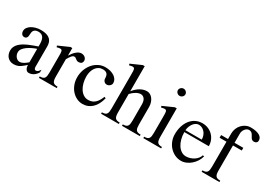

<svg xmlns="http://www.w3.org/2000/svg" viewBox="-9 -1403 2926 2120"><g transform="rotate(30 1454.0 -343.0)"><path d="M365.2 -86.9Q365.2 -72.8 370.6 -62.3Q376 -51.8 388.2 -51.8Q405.3 -51.8 416.7 -63.5Q428.2 -75.2 439 -91.8V-58.1Q431.2 -44.4 420.4 -32.2Q409.7 -20 396.2 -10.7Q382.8 -1.5 366.7 4.2Q350.6 9.8 332 9.8Q318.8 9.8 309.3 2.9Q299.8 -3.9 293.9 -14.4Q288.1 -24.9 285.2 -37.8Q282.2 -50.8 282.2 -63Q267.6 -50.3 253.4 -37.6Q239.3 -24.9 222.7 -14.2Q206.1 -3.4 185.8 3.2Q165.5 9.8 139.2 9.8Q114.3 9.8 94.5 1Q74.7 -7.8 60.8 -23.2Q46.9 -38.6 39.6 -59.6Q32.2 -80.6 32.2 -105Q32.2 -131.8 43.2 -154.1Q54.2 -176.3 73 -194.6Q91.8 -212.9 116.7 -227.8Q141.6 -242.7 169.2 -255.1Q196.8 -267.6 225.8 -277.8Q254.9 -288.1 282.2 -297.9V-326.2Q282.2 -357.4 276.6 -379.2Q271 -400.9 260.5 -414.1Q250 -427.2 234.9 -433.1Q219.7 -439 201.2 -439Q180.2 -439 166.7 -432.9Q153.3 -426.8 145.8 -417Q138.2 -407.2 135.5 -394.8Q132.8 -382.3 132.8 -369.1Q132.8 -356.9 131.1 -345.9Q129.4 -335 124.8 -326.4Q120.1 -317.9 112.1 -313Q104 -308.1 91.8 -308.1Q72.3 -308.1 60.1 -323.2Q47.9 -338.4 47.9 -361.8Q47.9 -384.8 61.5 -404.3Q75.2 -423.8 98.4 -438.2Q121.6 -452.6 152.1 -460.9Q182.6 -469.2 216.8 -469.2Q257.8 -469.2 286.1 -460.4Q314.5 -451.7 332 -435.8Q349.6 -419.9 357.4 -397.5Q365.2 -375 365.2 -347.2ZM282.2 -268.1Q255.4 -258.8 226.1 -244.9Q196.8 -231 172.1 -213.4Q147.5 -195.8 131.3 -174.6Q115.2 -153.3 115.2 -128.9Q115.2 -111.8 120.8 -96.9Q126.5 -82 136 -70.6Q145.5 -59.1 157.7 -52.5Q169.9 -45.9 183.1 -45.9Q196.8 -45.9 209.5 -49.8Q222.2 -53.7 234.1 -60.8Q246.1 -67.9 257.8 -76.9Q269.5 -85.9 282.2 -96.2Z M530.8 -323.2Q530.8 -342.8 530.3 -356.7Q529.8 -370.6 527.1 -379.9Q524.4 -389.2 518.3 -393.6Q512.2 -397.9 501 -397.9Q493.2 -397.9 483.4 -396Q473.6 -394 460 -390.1L452.6 -408.2L589.8 -469.2H613.8V-373Q626 -392.6 639.6 -409.9Q653.3 -427.2 668.5 -440.4Q683.6 -453.6 699.7 -461.4Q715.8 -469.2 732.9 -469.2Q746.6 -469.2 758.3 -464.8Q770 -460.4 778.8 -452.9Q787.6 -445.3 792.7 -435.3Q797.9 -425.3 797.9 -414.1Q797.9 -392.1 785.2 -380.6Q772.5 -369.1 750 -369.1Q735.8 -369.1 727.3 -373.8Q718.8 -378.4 711.9 -384Q705.1 -389.6 698.2 -394.3Q691.4 -398.9 680.7 -398.9Q664.1 -398.9 647.5 -378.4Q630.9 -357.9 613.8 -327.1V-106.9Q613.8 -82.5 616.7 -65.7Q619.6 -48.8 627.4 -38.1Q635.3 -27.3 649.4 -22.7Q663.6 -18.1 686 -18.1V0H459V-18.1Q481.9 -18.1 496.1 -22.9Q510.3 -27.8 517.8 -38.6Q525.4 -49.3 528.1 -66.2Q530.8 -83 530.8 -106.9Z M1018.1 9.8Q977.1 9.8 941.4 -8.1Q905.8 -25.9 878.9 -56.6Q852.1 -87.4 836.7 -128.9Q821.3 -170.4 821.3 -217.8Q821.3 -270 838.4 -315.9Q855.5 -361.8 884.8 -395.8Q914.1 -429.7 953.6 -449.5Q993.2 -469.2 1038.1 -469.2Q1073.2 -469.2 1102.8 -460.9Q1132.3 -452.6 1153.8 -438Q1175.3 -423.3 1187.3 -403.3Q1199.2 -383.3 1199.2 -359.9Q1199.2 -349.6 1194.3 -340.3Q1189.5 -331.1 1181.6 -324Q1173.8 -316.9 1164.1 -313Q1154.3 -309.1 1144 -309.1Q1132.8 -309.1 1123.8 -313.5Q1114.7 -317.9 1108.4 -325.2Q1102.1 -332.5 1098.6 -341.6Q1095.2 -350.6 1095.2 -359.9Q1095.2 -376 1092 -389.6Q1088.9 -403.3 1081.1 -413.6Q1073.2 -423.8 1059.6 -429.4Q1045.9 -435.1 1024.9 -435.1Q996.6 -435.1 974.1 -422.6Q951.7 -410.2 936.3 -388.7Q920.9 -367.2 912.6 -338.4Q904.3 -309.6 904.3 -276.9Q904.3 -232.9 914.8 -193.4Q925.3 -153.8 944.3 -124.3Q963.4 -94.7 990.2 -77.4Q1017.1 -60.1 1050.3 -60.1Q1079.6 -60.1 1101.6 -69.6Q1123.5 -79.1 1140.1 -95.7Q1156.7 -112.3 1168.9 -134Q1181.2 -155.8 1190.9 -180.2L1210 -173.8Q1199.7 -130.4 1181.9 -96.2Q1164.1 -62 1139.6 -38.6Q1115.2 -15.1 1084.7 -2.7Q1054.2 9.8 1018.1 9.8Z M1406.2 -376Q1443.8 -422.9 1484.9 -446Q1525.9 -469.2 1568.4 -469.2Q1590.3 -469.2 1609.4 -458.3Q1628.4 -447.3 1642.6 -428.5Q1656.7 -409.7 1665 -384.3Q1673.3 -358.9 1673.3 -330.1V-106.9Q1673.3 -82.5 1676 -65.7Q1678.7 -48.8 1686.5 -38.1Q1694.3 -27.3 1708.5 -22.7Q1722.7 -18.1 1745.1 -18.1V0H1518.1V-18.1Q1541 -18.1 1555.2 -22.9Q1569.3 -27.8 1577.1 -38.6Q1585 -49.3 1587.6 -66.2Q1590.3 -83 1590.3 -106.9V-314.9Q1590.3 -360.4 1571.5 -383.8Q1552.7 -407.2 1523.4 -407.2Q1510.3 -407.2 1495.6 -402.6Q1481 -397.9 1465.6 -389.2Q1450.2 -380.4 1435.1 -368.2Q1419.9 -356 1406.2 -340.8V-106.9Q1406.2 -82.5 1409.2 -65.7Q1412.1 -48.8 1419.9 -38.1Q1427.7 -27.3 1441.7 -22.7Q1455.6 -18.1 1478 -18.1V0H1251.5V-18.1Q1274.4 -18.1 1288.6 -22.9Q1302.7 -27.8 1310.3 -38.6Q1317.9 -49.3 1320.6 -66.2Q1323.2 -83 1323.2 -106.9V-549.8Q1323.2 -569.3 1322.8 -583.5Q1322.3 -597.7 1319.6 -606.9Q1316.9 -616.2 1310.8 -620.6Q1304.7 -625 1293.5 -625Q1285.6 -625 1275.6 -623Q1265.6 -621.1 1252.4 -617.2L1245.1 -634.8L1382.3 -695.8H1406.2Z M1903.3 -695.8Q1913.1 -695.8 1921.6 -692.1Q1930.2 -688.5 1936.8 -682.1Q1943.4 -675.8 1947.3 -667.5Q1951.2 -659.2 1951.2 -649.9Q1951.2 -640.6 1947.3 -632.3Q1943.4 -624 1936.8 -617.7Q1930.2 -611.3 1921.6 -607.7Q1913.1 -604 1903.3 -604Q1893.6 -604 1885 -607.7Q1876.5 -611.3 1869.9 -617.7Q1863.3 -624 1859.4 -632.3Q1855.5 -640.6 1855.5 -649.9Q1855.5 -659.2 1859.4 -667.5Q1863.3 -675.8 1869.9 -682.1Q1876.5 -688.5 1885 -692.1Q1893.6 -695.8 1903.3 -695.8ZM1862.3 -323.2Q1862.3 -342.8 1861.8 -356.7Q1861.3 -370.6 1858.6 -379.9Q1856 -389.2 1849.9 -393.6Q1843.8 -397.9 1832.5 -397.9Q1824.7 -397.9 1814.7 -396Q1804.7 -394 1791.5 -390.1L1784.2 -408.2L1921.4 -469.2H1945.3V-106.9Q1945.3 -82.5 1948.2 -65.7Q1951.2 -48.8 1959 -38.1Q1966.8 -27.3 1980.7 -22.7Q1994.6 -18.1 2017.1 -18.1V0H1790V-18.1Q1813 -18.1 1827.1 -22.9Q1841.3 -27.8 1849.1 -38.6Q1856.9 -49.3 1859.6 -66.2Q1862.3 -83 1862.3 -106.9Z M2273.9 9.8Q2231.4 9.8 2194.3 -7.8Q2157.2 -25.4 2129.4 -55.4Q2101.6 -85.4 2085.4 -126Q2069.3 -166.5 2069.3 -212.9Q2069.3 -268.6 2084 -315.4Q2098.6 -362.3 2125.5 -396.5Q2152.3 -430.7 2190.4 -450Q2228.5 -469.2 2274.9 -469.2Q2315.9 -469.2 2350.1 -454.6Q2384.3 -439.9 2408.9 -414.8Q2433.6 -389.6 2447.3 -356Q2460.9 -322.3 2460.9 -284.2H2148.9Q2148.9 -237.8 2159.9 -196.8Q2170.9 -155.8 2190.4 -125.5Q2210 -95.2 2237.1 -77.6Q2264.2 -60.1 2296.9 -60.1Q2323.7 -60.1 2349.6 -68.4Q2375.5 -76.7 2396.7 -90.8Q2418 -105 2433.1 -123.8Q2448.2 -142.6 2454.1 -164.1L2472.2 -161.1Q2463.4 -126 2443.4 -94.7Q2423.3 -63.5 2396.5 -40.3Q2369.6 -17.1 2337.9 -3.7Q2306.2 9.8 2273.9 9.8ZM2356.9 -308.1Q2356.9 -334.5 2348.6 -357.4Q2340.3 -380.4 2325.7 -397.7Q2311 -415 2291.3 -425Q2271.5 -435.1 2249 -435.1Q2230.5 -435.1 2213.1 -425Q2195.8 -415 2182.4 -397.7Q2168.9 -380.4 2159.9 -357.4Q2150.9 -334.5 2148.9 -308.1Z M2799.8 -459V-424.8H2688V-106.9Q2688 -82.5 2690.9 -65.7Q2693.8 -48.8 2701.7 -38.1Q2709.5 -27.3 2723.6 -22.7Q2737.8 -18.1 2760.3 -18.1V0H2533.2V-18.1Q2556.2 -18.1 2570.3 -22.9Q2584.5 -27.8 2592 -38.6Q2599.6 -49.3 2602.3 -66.2Q2605 -83 2605 -106.9V-424.8H2517.1V-459H2605V-527.8Q2605 -563 2617.2 -593.5Q2629.4 -624 2650.6 -646.7Q2671.9 -669.4 2700.4 -682.6Q2729 -695.8 2761.2 -695.8Q2792.5 -695.8 2819.6 -690.9Q2846.7 -686 2866.2 -676.3Q2885.7 -666.5 2897 -651.4Q2908.2 -636.2 2908.2 -615.2Q2908.2 -594.7 2896.2 -585.4Q2884.3 -576.2 2867.2 -576.2Q2852.1 -576.2 2842.5 -582.5Q2833 -588.9 2826.7 -598.4Q2820.3 -607.9 2814.9 -619.1Q2809.6 -630.4 2802.2 -639.9Q2794.9 -649.4 2784.4 -655.8Q2773.9 -662.1 2756.8 -662.1Q2744.1 -662.1 2731.9 -655.3Q2719.7 -648.4 2710 -636.7Q2700.2 -625 2694.1 -609.4Q2688 -593.8 2688 -576.2V-459Z"/></g></svg>

Font: Tunjung putih
Style: Regular
Weight: 400
Designer: R.S. Wihananto
Foundry: R.S. Wihananto
Version: Version 2.0.1